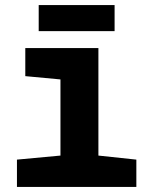

<svg xmlns="http://www.w3.org/2000/svg" viewBox="-20 -739 603 759"><path d="M133 -616H433V-719H133ZM47 0H519V-108L369 -124V-549H80V-438L219 -425V-124L47 -108Z"/></svg>

Font: Noto Sans Mono SemiCondensed ExtraBold
Style: Regular
Weight: 800
Width: 4
Designer: Monotype Design Team
Foundry: Monotype Imaging Inc.
Version: Version 2.014